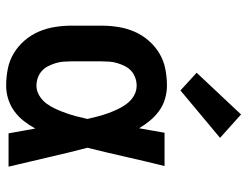

<svg xmlns="http://www.w3.org/2000/svg" viewBox="-112 -704 823 640"><g transform="rotate(90 300.0 -383.5)"><path d="M265 8Q237 8 209 2.5Q181 -3 157 -17.5Q133 -32 114.5 -53.5Q96 -75 85 -100.5Q74 -126 69.5 -154Q65 -182 65 -210V-310Q65 -338 69.5 -366Q74 -394 85 -419.5Q96 -445 114.5 -466.5Q133 -488 157 -502.5Q181 -517 209 -522.5Q237 -528 265 -528Q287 -528 309 -521.5Q331 -515 349 -502Q367 -489 381.5 -471.5Q396 -454 407 -435Q411 -456 414.5 -477.5Q418 -499 422 -520H533Q517 -456 502.5 -391.5Q488 -327 472 -263Q489 -198 504 -132Q519 -66 535 0H424Q420 -22 416 -44.5Q412 -67 408 -89Q397 -69 383 -51Q369 -33 350.5 -19.5Q332 -6 310 1Q288 8 265 8ZM265 -93Q283 -93 299 -103Q315 -113 325.5 -127.5Q336 -142 343.5 -159Q351 -176 357 -193Q363 -210 367.5 -227.5Q372 -245 376 -263Q372 -280 367.5 -297.5Q363 -315 357 -331.5Q351 -348 343.5 -364Q336 -380 325 -394.5Q314 -409 298.5 -418Q283 -427 265 -427Q252 -427 239 -422.5Q226 -418 216 -409Q206 -400 200 -388Q194 -376 190 -363Q186 -350 185 -336.5Q184 -323 184 -310V-210Q184 -197 185 -183.5Q186 -170 190 -157Q194 -144 200 -132Q206 -120 216 -111Q226 -102 239 -97.5Q252 -93 265 -93ZM281 -573 222 -627 361 -775 439 -705Z"/></g></svg>

Font: Zed Sans Extended
Style: Bold
Weight: 700
Width: 7
Designer: Belleve Invis
Foundry: Belleve Invis
Version: Version 1.0.0; ttfautohint (v1.8.4)